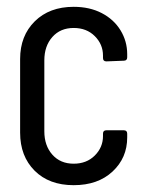

<svg xmlns="http://www.w3.org/2000/svg" viewBox="-20 -534 420 563"><path d="M39 -145V-361Q39 -429 82 -471.5Q125 -514 196 -514Q243 -514 278.5 -495.5Q314 -477 333.5 -445Q353 -413 353 -375V-366Q353 -356 343 -356L292 -354Q282 -354 282 -364V-371Q282 -404 258 -428Q234 -452 196 -452Q157 -452 133.5 -425.5Q110 -399 110 -357V-149Q110 -107 133.5 -80.5Q157 -54 196 -54Q234 -54 258 -78Q282 -102 282 -135V-142Q282 -152 292 -152H343Q353 -152 353 -142V-131Q353 -71 310 -31Q267 9 196 9Q124 9 81.5 -33.5Q39 -76 39 -145Z"/></svg>

Font: Barlow Condensed
Style: Regular
Weight: 400
Width: 3
Designer: Jeremy Tribby
Foundry: Tribby Type
Version: Version 1.500